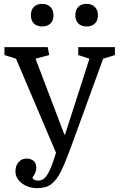

<svg xmlns="http://www.w3.org/2000/svg" viewBox="-20 -784 630 994"><path d="M514 -480 348 -24Q320 53 297 100.5Q274 148 246 169Q218 190 174 190Q127 190 93.5 165Q60 140 60 102Q60 74 76 55.5Q92 37 118 37Q141 37 154.5 49.5Q168 62 168 84Q168 98 162.5 111Q157 124 148 134Q150 144 160 147.5Q170 151 177 151Q191 151 203 144Q215 137 228.5 114.5Q242 92 258 44L270 7L63 -480L3 -499V-540H227L235 -499L164 -480L313 -88H317L443 -480L385 -499V-540H575V-499ZM140 -705Q140 -733 155.5 -748.5Q171 -764 198 -764Q225 -764 241 -748Q257 -732 257 -705Q257 -678 241.5 -662.5Q226 -647 198 -647Q171 -647 155.5 -662.5Q140 -678 140 -705ZM370 -705Q370 -733 385.5 -748.5Q401 -764 428 -764Q455 -764 471 -748Q487 -732 487 -705Q487 -678 471.5 -662.5Q456 -647 428 -647Q401 -647 385.5 -662.5Q370 -678 370 -705Z"/></svg>

Font: Domine
Style: Regular
Weight: 400
Designer: Pablo Impallari, Rodrigo Fuenzalida, Brenda Gallo
Foundry: Pablo Impallari, Rodrigo Fuenzalida, Brenda Gallo
Version: Version 2.000;September 19, 2022;FontCreator 14.0.0.2877 64-